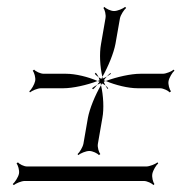

<svg xmlns="http://www.w3.org/2000/svg" viewBox="-20 -525 526 557"><path d="M65 -260 67 -257C73 -262 89 -269 99 -269H164C191 -269 232 -278 263 -290C236 -302 199 -311 172 -311H107C97 -311 83 -318 79 -323L75 -320C79 -315 84 -300 82 -290C80 -280 71 -265 65 -260ZM17 9 20 12C26 7 42 0 52 0H397C407 0 421 7 425 12L428 9C424 4 420 -11 422 -21C424 -31 433 -46 439 -51L437 -54C431 -49 414 -42 404 -42H59C49 -42 36 -49 32 -54L28 -51C32 -46 37 -31 35 -21C33 -11 23 4 17 9ZM263 -290C265 -289 267 -289 269 -288C266 -285 265 -282 262 -279C265 -281 269 -282 272 -284C273 -282 272 -280 273 -278C274 -280 275 -281 276 -283C280 -281 283 -279 286 -277C285 -280 282 -284 281 -288C283 -289 285 -289 287 -290C285 -291 283 -291 281 -292C284 -296 287 -300 290 -303C287 -301 282 -299 278 -297C277 -299 278 -300 277 -302L274 -296C271 -298 269 -299 266 -301L269 -292C267 -291 265 -291 263 -290ZM290 -303C295 -306 298 -308 302 -311L300 -313C296 -310 294 -307 290 -303ZM205 -78 207 -75C213 -80 229 -87 239 -87C249 -87 263 -80 267 -75L271 -78C267 -83 262 -98 264 -108L277 -183C282 -209 280 -248 273 -278C256 -249 240 -210 235 -183L222 -108C220 -98 211 -83 205 -78ZM255 -311C257 -308 262 -304 266 -301C264 -306 260 -311 258 -314ZM287 -290C315 -278 352 -269 379 -269H444C454 -269 468 -262 472 -257L476 -260C472 -265 467 -280 469 -290C471 -300 480 -315 486 -320L484 -323C478 -318 462 -311 452 -311H387C360 -311 319 -302 287 -290ZM247 -269 250 -266C254 -269 258 -274 262 -279C256 -276 251 -272 247 -269ZM280 -502C284 -497 288 -482 286 -472L273 -397C268 -370 270 -331 277 -302C294 -332 310 -371 315 -398L328 -472C330 -482 340 -497 346 -502L343 -505C337 -500 321 -493 311 -493C301 -493 287 -500 283 -505ZM286 -277C288 -273 290 -270 292 -267L294 -269C292 -272 289 -274 286 -277Z"/></svg>

Font: Armata Saber
Style: RgIta
Weight: 400
Designer: Jasper
Foundry: Cannot Into Space Fonts
Version: Version 0.970